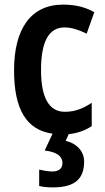

<svg xmlns="http://www.w3.org/2000/svg" viewBox="-20 -573 455 833"><path d="M345 128C345 85 315 50 265 38L278 9C316 5 348 -6 378 -26V-127C340 -102 306 -88 261 -88C193 -88 158 -149 158 -269C158 -391 191 -454 260 -454C290 -454 321 -444 356 -427L389 -520C356 -539 314 -553 254 -553C113 -553 41 -447 41 -268C41 -98 95 -9 208 7L174 80C226 86 251 105 251 134C251 159 234 171 207 171C191 171 167 167 150 163V234C167 238 186 240 210 240C308 240 345 200 345 128Z"/></svg>

Font: Noto Sans Telugu Condensed SemiBold
Style: Regular
Weight: 600
Width: 3
Designer: Jelle Bosma - Monotype Design Team
Foundry: Monotype Imaging Inc.
Version: Version 2.005